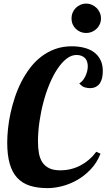

<svg xmlns="http://www.w3.org/2000/svg" viewBox="-20 -1000 575 1037"><path d="M522.9 -169.9Q502.9 -119.6 468.8 -84.2Q434.6 -48.8 394.8 -26.6Q355 -4.4 313.7 5.9Q272.5 16.1 237.8 16.1Q182.1 16.1 141.1 2.9Q100.1 -10.3 73 -39.6Q45.9 -68.8 32.5 -115.7Q19 -162.6 19 -230Q19 -264.2 23.2 -304.4Q27.3 -344.7 36.6 -387.7Q45.9 -430.7 60.3 -474.1Q74.7 -517.6 95.2 -557.9Q115.7 -598.1 142.6 -633.3Q169.4 -668.5 203.1 -694.3Q236.8 -720.2 277.8 -735.1Q318.8 -750 368.2 -750Q402.8 -750 433.3 -742.4Q463.9 -734.9 486.6 -718.8Q509.3 -702.6 522.2 -677.2Q535.2 -651.9 535.2 -616.2Q535.2 -596.2 531.5 -579.3Q527.8 -562.5 519.3 -550Q510.7 -537.6 497.3 -530.8Q483.9 -523.9 464.8 -523.9Q453.1 -523.9 437.7 -528.3Q422.4 -532.7 408.2 -549.8Q417 -554.2 425.3 -563.7Q433.6 -573.2 439.9 -585.7Q446.3 -598.1 450.2 -612.8Q454.1 -627.4 454.1 -642.1Q454.1 -653.8 450.9 -665Q447.8 -676.3 440.4 -684.6Q433.1 -692.9 421.4 -698Q409.7 -703.1 393.1 -703.1Q365.2 -703.1 339.1 -682.6Q313 -662.1 289.8 -627.2Q266.6 -592.3 247.3 -545.9Q228 -499.5 214.4 -447.8Q200.7 -396 192.9 -341.3Q185.1 -286.6 185.1 -235.8Q185.1 -201.2 190.2 -172.6Q195.3 -144 208.7 -123.5Q222.2 -103 245.4 -91.6Q268.6 -80.1 305.2 -80.1Q364.3 -80.1 414.6 -106.4Q464.8 -132.8 500 -180.2ZM366.2 -900.4Q366.2 -917 372.3 -931.6Q378.4 -946.3 389.2 -957Q399.9 -967.8 414.3 -974.1Q428.7 -980.5 445.3 -980.5Q461.9 -980.5 476.3 -974.1Q490.7 -967.8 501.7 -957Q512.7 -946.3 519 -931.6Q525.4 -917 525.4 -900.4Q525.4 -883.8 519 -869.4Q512.7 -855 501.7 -844.5Q490.7 -834 476.3 -827.9Q461.9 -821.8 445.3 -821.8Q428.7 -821.8 414.3 -827.9Q399.9 -834 389.2 -844.5Q378.4 -855 372.3 -869.4Q366.2 -883.8 366.2 -900.4Z"/></svg>

Font: Lobster
Style: Regular
Weight: 400
Designer: Pablo Impallari
Foundry: Pablo Impallari
Version: Version 1.007; ttfautohint (v1.1) -l 8 -r 50 -G 50 -x 14 -D 